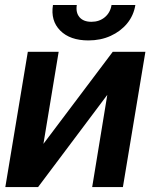

<svg xmlns="http://www.w3.org/2000/svg" viewBox="-20 -755 608 775"><path d="M155.3 -174.3 435.1 -545.9H566.9L476.1 0H352.1L413.1 -372.1L133.8 0H1.5L92.3 -545.9H216.8ZM336.9 -591.8Q262.7 -591.8 223.1 -631.6Q183.6 -671.4 193.8 -734.9H290Q285.2 -704.1 301 -685.5Q316.9 -667 349.1 -667Q380.9 -667 403.1 -685.5Q425.3 -704.1 430.2 -734.9H526.4Q519.5 -692.4 493.2 -660.4Q466.8 -628.4 426.5 -610.1Q386.2 -591.8 336.9 -591.8Z"/></svg>

Font: Inter Tight SemiBold
Style: Italic
Weight: 600
Italic angle: -9.39999°
Designer: Rasmus Andersson
Foundry: rsms
Version: Version 3.004